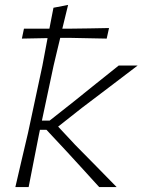

<svg xmlns="http://www.w3.org/2000/svg" viewBox="-20 -761 580 781"><path d="M42.5 0Q55.5 -56 67.5 -107.8Q79.5 -159.5 94 -220.5L152.5 -494Q158 -523 163.2 -551Q168.5 -579 173.5 -606Q124.5 -605.5 69 -604L77.5 -644.5H181Q185 -666 189.2 -687.2Q193.5 -708.5 197.5 -729.5L257 -741Q251 -716.5 245.2 -692.5Q239.5 -668.5 233.5 -644.5H271.5Q310.5 -645 345.8 -645.5Q381 -646 423.5 -647L414 -604Q372.5 -605 337.5 -605.5Q302.5 -606 263.5 -607H225Q218 -579 211.5 -551Q205 -523 198 -494L150.5 -270.5H182L281.5 -349Q326.5 -385.5 372.2 -422Q418 -458.5 463 -494.5H540Q483.5 -451.5 427 -408.5Q370.5 -365.5 313.5 -322.5L216.5 -246L286 -171.5Q328.5 -128.5 370.8 -85.5Q413 -42.5 454.5 0H383.5Q351 -36 318.2 -71.8Q285.5 -107.5 252.5 -143.5L169 -233H142.5L139 -216.5Q127.5 -156.5 117.2 -105.8Q107 -55 96.5 0Z"/></svg>

Font: Commissioner Loud ExtraLight
Style: Italic
Weight: 200
Italic angle: -12°
Designer: Kostas Bartsokas
Foundry: Kostas Bartsokas
Version: Version 1.000; ttfautohint (v1.8.3)